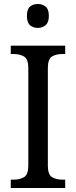

<svg xmlns="http://www.w3.org/2000/svg" viewBox="-20 -943 381 963"><path d="M34 0V-42H50Q79 -42 100.5 -54.5Q122 -67 122 -113V-601Q122 -647 100.5 -659.5Q79 -672 50 -672H34V-714H307V-672H292Q261 -672 240.5 -659.5Q220 -647 220 -601V-113Q220 -67 241 -54.5Q262 -42 292 -42H307V0ZM170 -803Q146 -803 130.5 -816.5Q115 -830 115 -863Q115 -897 130.5 -910Q146 -923 170 -923Q192 -923 208.5 -910Q225 -897 225 -863Q225 -830 208.5 -816.5Q192 -803 170 -803Z"/></svg>

Font: Noto Serif Tamil SemiCondensed
Style: Regular
Weight: 400
Width: 4
Designer: Indian Type Foundry, Tom Grace, and the Monotype Design Team
Foundry: Monotype Imaging Inc.
Version: Version 2.004; ttfautohint (v1.8.4.7-5d5b)